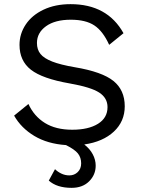

<svg xmlns="http://www.w3.org/2000/svg" viewBox="-20 -690 681 925"><path d="M386 6Q413 27 427 53.5Q441 80 441 108Q441 152 409.5 183.5Q378 215 325 215Q254 215 215 180L245 125Q258 138 276 146.5Q294 155 314 155Q338 155 354.5 139Q371 123 371 97Q371 69 355.5 49.5Q340 30 298 9Q209 3 145.5 -35Q82 -73 48 -133L117 -189Q144 -130 196.5 -97.5Q249 -65 328 -65Q406 -65 452 -93.5Q498 -122 498 -174Q498 -218 458 -244Q418 -270 316 -288Q184 -311 129 -354Q74 -397 74 -474Q74 -527 104 -572Q134 -617 190 -643.5Q246 -670 320 -670Q497 -670 575 -530L506 -474Q476 -540 434.5 -567.5Q393 -595 321 -595Q245 -595 201.5 -563.5Q158 -532 158 -483Q158 -451 175 -430Q192 -409 231.5 -393.5Q271 -378 341 -366Q472 -344 526.5 -300Q581 -256 581 -178Q581 -105 528.5 -56Q476 -7 386 6Z"/></svg>

Font: Work Sans
Style: Regular
Weight: 400
Designer: Wei Huang
Foundry: Wei Huang
Version: Version 1.500; ttfautohint (v1.6)